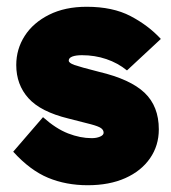

<svg xmlns="http://www.w3.org/2000/svg" viewBox="-20 -529 505 567"><path d="M239 18Q175 18 122 -4Q69 -26 19 -81L107 -183Q145 -149 181 -135Q217 -121 251 -121Q265 -121 275.5 -125.5Q286 -130 286 -137Q286 -145 278.5 -150.5Q271 -156 248.5 -162Q226 -168 182 -179Q100 -199 64 -239Q28 -279 28 -337Q28 -384 53 -423Q78 -462 125 -485.5Q172 -509 236 -509Q313 -509 365.5 -481.5Q418 -454 455 -414L355 -321Q328 -343 294 -354.5Q260 -366 222 -366Q204 -366 193.5 -362Q183 -358 183 -350Q183 -343 200 -337Q217 -331 272 -317Q365 -295 407 -255Q449 -215 449 -147Q449 -99 423 -61.5Q397 -24 350 -3Q303 18 239 18Z"/></svg>

Font: Gabarito Black
Style: Regular
Weight: 900
Designer: Leandro Assis / Alvaro Franca / Felipe Casaprima
Foundry: Naipe Foundry
Version: Version 1.000